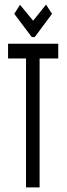

<svg xmlns="http://www.w3.org/2000/svg" viewBox="-20 -814 290 834"><path d="M93 0V-560H15V-624H233V-560H152V0ZM180 -794 206 -754 131 -653H118L42 -754L67 -793L124 -724Z"/></svg>

Font: Inconsolata UltraCondensed Medium
Style: Regular
Weight: 500
Width: 1
Monospace: yes
Designer: Raph Levien, Cyreal, Brenton Simpson
Foundry: Raph Levien, Cyreal, Google
Version: Version 3.001; ttfautohint (v1.8.2.53-6de2)